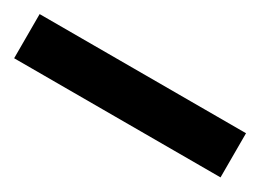

<svg xmlns="http://www.w3.org/2000/svg" viewBox="-35 -135 500 369"><g transform="rotate(30 215.0 49.0)"><path d="M444 98H-14V0H444Z"/></g></svg>

Font: Open Sauce Sans
Style: Bold
Weight: 700
Designer: Alfredo Marco Pradil
Foundry: Creative Sauce Fz LLC
Version: Version 1.477